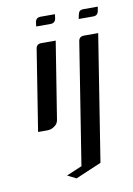

<svg xmlns="http://www.w3.org/2000/svg" viewBox="-72 -454 477 689"><g transform="rotate(-10 166.5 -109.0)"><path d="M119.1 171.9 175.8 147.9 246.1 -295.9Q249 -312 266.1 -312H317.9L245.1 147.9L150.9 188ZM257.8 -374 261.2 -390.1Q264.2 -405.8 279.8 -405.8H333L330.1 -390.1Q327.1 -374 311 -374ZM43.9 0 90.8 -295.9Q93.8 -312 109.9 -312H163.1L118.2 -30.8Q116.2 -17.1 104 -8.8Q92.3 0 78.1 0ZM103 -374 105 -390.1Q107.9 -405.8 125 -405.8H176.8L174.8 -390.1Q171.9 -374 154.8 -374Z"/></g></svg>

Font: Hhenum
Style: Italic
Weight: 400
Designer: T. Christopher White
Version: Version 1.0